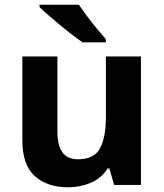

<svg xmlns="http://www.w3.org/2000/svg" viewBox="-20 -786 697 816"><path d="M579 -546V0H465L445 -70H437Q411 -28 365.5 -9Q320 10 269 10Q181 10 128 -37.5Q75 -85 75 -190V-546H224V-227Q224 -169 245 -139Q266 -109 312 -109Q380 -109 405 -155.5Q430 -202 430 -289V-546ZM315 -766Q330 -744 350.5 -716.5Q371 -689 392.5 -663.5Q414 -638 430 -619V-606H331Q312 -619 286.5 -638.5Q261 -658 234.5 -680Q208 -702 185 -722Q162 -742 148 -756V-766Z"/></svg>

Font: Noto Sans Javanese
Style: Regular
Weight: 400
Designer: Monotype Design Team
Foundry: Monotype Imaging Inc.
Version: Version 2.004